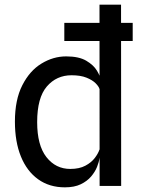

<svg xmlns="http://www.w3.org/2000/svg" viewBox="-20 -798 624 824"><path d="M258.5 6Q192 6 143.8 -28.5Q95.5 -63 69.8 -126.2Q44 -189.5 44 -276Q44 -370 75.8 -432.2Q107.5 -494.5 158 -525.2Q208.5 -556 264 -556Q318.5 -556 350 -537.5Q381.5 -519 396 -494.8Q410.5 -470.5 413.5 -453L443 -448L407 -416Q404 -427 390.2 -440.8Q376.5 -454.5 351 -464.8Q325.5 -475 287 -475Q222.5 -475 181 -426.8Q139.5 -378.5 139.5 -274Q139.5 -174.5 179.2 -123.8Q219 -73 281.5 -73Q320.5 -73 346.2 -86.8Q372 -100.5 386.8 -120Q401.5 -139.5 407 -156.5L412 -138L407 -119.5Q405 -103 396.5 -81.8Q388 -60.5 371 -40.5Q354 -20.5 326.5 -7.2Q299 6 258.5 6ZM407.5 0 407 -778H499.5L500 0ZM256 -622V-700H549.5V-622Z"/></svg>

Font: Spline Sans
Style: Regular
Weight: 400
Designer: Eben Sorkin, Mirko Velimirovic
Foundry: Sorkin Type
Version: Version 1.001